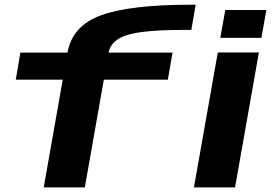

<svg xmlns="http://www.w3.org/2000/svg" viewBox="-20 -814 1217 834"><path d="M170 0 252.5 -468H48.5L68.5 -585.5H273Q294.5 -703 420 -748Q546 -793.5 809 -793.5H830L811 -684H778Q600.5 -684 531 -661.5Q462 -639.5 451.5 -585.5H729.5L709 -468H431L348.5 0ZM822.5 0 926 -586H1104.5L1001 0ZM958.5 -770.5H1137L1115.5 -649.5H937Z"/></svg>

Font: Anybody UltraExpanded SemiBold
Style: Italic
Weight: 600
Width: 9
Italic angle: -10°
Designer: Tyler Finck
Foundry: Etcetera Type Company
Version: Version 1.010; ttfautohint (v1.8.3) -l 8 -r 50 -G 200 -x 14 